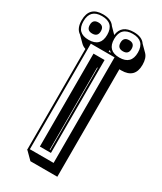

<svg xmlns="http://www.w3.org/2000/svg" viewBox="-235 -984 954 1129"><g transform="rotate(30 241.5 -419.0)"><path d="M252.9 -738.3Q252.4 -735.4 252.2 -732.4Q252 -729.5 251 -727.1H266.1L263.2 -729.5Q257.3 -732.9 252.9 -738.3ZM239.7 -53.2H243.2V-612.3H239.7ZM55.2 -729.5Q21.5 -751.5 21.5 -807.6Q21.5 -900.4 113.8 -900.4Q170.9 -900.4 192.9 -866.2L231 -827.6Q240.2 -900.4 322.8 -900.4Q378.9 -900.4 400.9 -867.2L440.4 -827.6Q462.9 -805.2 462.9 -758.8Q462.9 -668 371.6 -668Q367.7 -668 364.5 -668Q361.3 -668 357.9 -668.5V61.5H175.3L127.9 14.2H125V-671.9Q106.9 -677.7 94.2 -690.4ZM180.2 -41V-671.9H255.4V-41ZM322.8 -770Q285.2 -770 285.2 -807.6Q285.2 -845.2 322.8 -845.2Q360.4 -845.2 360.4 -807.6Q360.4 -770 322.8 -770ZM113.8 -770Q76.7 -770 76.7 -807.6Q76.7 -845.2 113.8 -845.2Q151.9 -845.2 151.9 -807.6Q151.9 -770 113.8 -770ZM113.8 -727.5Q194.8 -727.5 194.8 -807.6Q194.8 -888.2 113.8 -888.2Q33.7 -888.2 33.7 -807.6Q33.7 -727.5 113.8 -727.5ZM322.8 -727.5Q403.3 -727.5 403.3 -807.6Q403.3 -888.2 322.8 -888.2Q242.2 -888.2 242.2 -807.6Q242.2 -727.5 322.8 -727.5ZM298.3 2V-714.8H137.2V2Z"/></g></svg>

Font: Gondrin
Style: Regular
Weight: 400
Designer: Peter Wiegel, original typeface by Carl Albert Fahrenwaldt 1901
Foundry: Peter Wiegel
Version: Version 1.000 2010 initial release